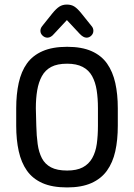

<svg xmlns="http://www.w3.org/2000/svg" viewBox="-20 -811 587 841"><path d="M496 -337Q496 -398 485 -447.5Q474 -497 449 -532.5Q424 -568 381 -587Q338 -606 274 -606Q210 -606 166.5 -587Q123 -568 98 -533Q73 -498 62 -448Q51 -398 51 -337V-260Q51 -199 62 -149Q73 -99 98 -63.5Q123 -28 166 -9Q209 10 274 10Q337 10 380 -9Q423 -28 448.5 -63.5Q474 -99 485 -148.5Q496 -198 496 -260ZM139 -260 137 -337Q137 -380 143 -415.5Q149 -451 163.5 -477.5Q178 -504 204.5 -518Q231 -532 274 -532Q315 -532 342 -518Q369 -504 383.5 -477.5Q398 -451 403.5 -415.5Q409 -380 409 -337V-260Q409 -217 404 -181Q399 -145 384 -118.5Q369 -92 342.5 -78Q316 -64 274 -64Q230 -64 203.5 -78Q177 -92 163.5 -118Q150 -144 145 -180Q140 -216 139 -260ZM273 -723 329 -663Q345 -646 359 -646Q371 -646 380 -655Q389 -664 389 -676Q389 -688 381 -697L336 -753Q319 -774 305.5 -782.5Q292 -791 273 -791Q254 -791 240 -782Q226 -773 209 -752L165 -697Q157 -687 157 -676Q157 -664 166.5 -655Q176 -646 188 -646Q203 -646 217 -663Z"/></svg>

Font: Beiruti Medium
Style: Regular
Weight: 500
Designer: Arlette Boutros
Foundry: Boutros
Version: Version 1.41